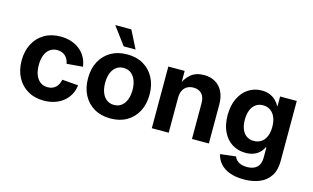

<svg xmlns="http://www.w3.org/2000/svg" viewBox="-108 -1064 2596 1592"><g transform="rotate(15 1190.0 -268.0)"><path d="M295.9 11.2Q216.3 11.2 157.2 -23.4Q98.1 -58.1 65.7 -119.9Q33.2 -181.6 33.2 -263.2Q33.2 -345.2 65.7 -407.2Q98.1 -469.2 157.2 -503.9Q216.3 -538.6 295.9 -538.6Q345.7 -538.6 387.7 -524.7Q429.7 -510.7 461.4 -485.1Q493.2 -459.5 512.9 -423.8Q532.7 -388.2 538.1 -344.2L400.4 -333Q396.5 -353.5 388.2 -369.9Q379.9 -386.2 366.7 -398.2Q353.5 -410.2 336.2 -416.5Q318.8 -422.9 297.4 -422.9Q260.3 -422.9 233.9 -403.1Q207.5 -383.3 193.8 -347.4Q180.2 -311.5 180.2 -263.7Q180.2 -215.8 193.8 -180.2Q207.5 -144.5 233.9 -124.5Q260.3 -104.5 297.4 -104.5Q318.8 -104.5 336.2 -110.8Q353.5 -117.2 366.5 -129.2Q379.4 -141.1 387.9 -158.2Q396.5 -175.3 400.4 -196.3L538.6 -185.1Q533.7 -141.1 514.2 -105.2Q494.6 -69.3 462.6 -43.2Q430.7 -17.1 388.4 -2.9Q346.2 11.2 295.9 11.2Z M867.2 11.2Q787.6 11.2 728 -23.2Q668.5 -57.6 635.7 -119.4Q603 -181.2 603 -263.2Q603 -345.7 635.7 -407.7Q668.5 -469.7 728 -504.2Q787.6 -538.6 867.2 -538.6Q947.8 -538.6 1006.8 -504.2Q1065.9 -469.7 1098.6 -407.7Q1131.3 -345.7 1131.3 -263.2Q1131.3 -181.2 1098.6 -119.4Q1065.9 -57.6 1006.8 -23.2Q947.8 11.2 867.2 11.2ZM867.2 -105Q904.3 -105 930.4 -124.8Q956.5 -144.5 970.7 -180.2Q984.9 -215.8 984.9 -263.7Q984.9 -311.5 970.7 -347.2Q956.5 -382.8 930.4 -402.6Q904.3 -422.4 867.2 -422.4Q830.6 -422.4 804.2 -402.6Q777.8 -382.8 763.9 -347.4Q750 -312 750 -263.7Q750 -215.8 763.9 -180.2Q777.8 -144.5 804.2 -124.8Q830.6 -105 867.2 -105ZM820.3 -595.2 707 -747.6H845.2L922.4 -595.2Z M1366.2 -299.8V0H1221.2V-529.3H1361.3L1362.3 -394H1344.7Q1367.7 -462.4 1412.4 -500.2Q1457 -538.1 1526.9 -538.1Q1582.5 -538.1 1624 -513.9Q1665.5 -489.7 1688.2 -444.1Q1710.9 -398.4 1710.9 -333.5V0H1565.9V-307.6Q1565.9 -358.9 1540.5 -386.7Q1515.1 -414.6 1469.2 -414.6Q1439 -414.6 1415.8 -401.9Q1392.6 -389.2 1379.4 -363.5Q1366.2 -337.9 1366.2 -299.8Z M2065.9 212.9Q1995.1 212.9 1944.3 193.8Q1893.6 174.8 1863.3 140.4Q1833 106 1823.2 61L1956.5 45.4Q1962.4 63 1976.6 76.9Q1990.7 90.8 2012.9 98.9Q2035.2 106.9 2065.9 106.9Q2120.1 106.9 2150.1 79.3Q2180.2 51.8 2180.2 -2.9V-91.3H2174.8Q2162.1 -64.9 2141.4 -45.2Q2120.6 -25.4 2091.1 -14.4Q2061.5 -3.4 2022.9 -3.4Q1958.5 -3.4 1908.2 -34.9Q1857.9 -66.4 1829.1 -125.5Q1800.3 -184.6 1800.3 -267.1Q1800.3 -351.1 1829.6 -411.9Q1858.9 -472.7 1909.2 -505.4Q1959.5 -538.1 2022.5 -538.1Q2062 -538.1 2091.6 -525.9Q2121.1 -513.7 2142.6 -492.9Q2164.1 -472.2 2177.7 -446.8H2180.7V-529.3H2323.7V-13.2Q2323.7 64.9 2291 115Q2258.3 165 2200.2 189Q2142.1 212.9 2065.9 212.9ZM2064 -116.7Q2101.1 -116.7 2127.9 -135Q2154.8 -153.3 2169.2 -187.5Q2183.6 -221.7 2183.6 -268.6Q2183.6 -315.4 2169.2 -349.9Q2154.8 -384.3 2127.9 -403.3Q2101.1 -422.4 2064 -422.4Q2027.8 -422.4 2001.7 -403.6Q1975.6 -384.8 1961.7 -350.3Q1947.8 -315.9 1947.8 -268.6Q1947.8 -221.2 1961.7 -187Q1975.6 -152.8 2001.7 -134.8Q2027.8 -116.7 2064 -116.7Z"/></g></svg>

Font: Inter 24pt
Style: Bold
Weight: 700
Designer: Rasmus Andersson
Foundry: rsms
Version: Version 4.001;git-66647c0bb